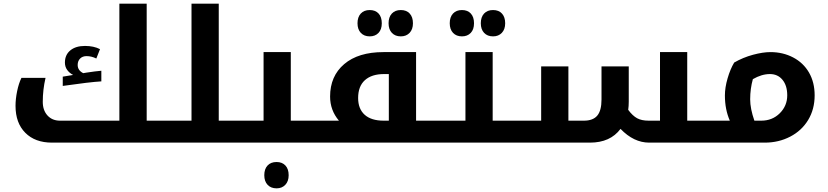

<svg xmlns="http://www.w3.org/2000/svg" viewBox="-20 -780 4530 1050"><path d="M264.2 0Q171.9 0 118.4 -53.7Q64.9 -107.4 64.9 -201.2Q64.9 -238.8 73.7 -281.5Q82.5 -324.2 97.2 -354H229Q213.9 -289.1 213.9 -223.1Q213.9 -176.8 239.7 -148.4Q265.6 -120.1 308.1 -120.1H632.8V-759.8H782.2V-120.1H912.1Q917 -120.1 917 -116.2V-4.9Q917 0 912.1 0ZM323.2 -360.8 379.9 -370.1Q360.4 -379.9 347.7 -397.2Q335 -414.6 335 -438Q335 -480 364.5 -504.4Q394 -528.8 444.8 -528.8Q492.7 -528.8 526.9 -511.2L506.8 -460Q480.5 -473.1 453.1 -473.1Q431.2 -473.1 418 -459.7Q404.8 -446.3 404.8 -424.8Q404.8 -395 435.1 -379.9L452.6 -382.8Q502.9 -390.6 534.2 -393.1V-335Q469.2 -331.1 323.2 -310.1Z M902.3 0Q897.5 0 897.5 -4.9V-116.2Q897.5 -120.1 902.3 -120.1H1027.3V-759.8H1176.3V-120.1H1306.2Q1311 -120.1 1311 -116.2V-4.9Q1311 0 1306.2 0Z M1700.2 -120.1Q1705.1 -120.1 1705.1 -116.2V-4.9Q1705.1 0 1700.2 0H1296.4Q1291.5 0 1291.5 -4.9V-116.2Q1291.5 -120.1 1296.4 -120.1H1421.4V-495.1H1570.3V-120.1ZM1492.7 250Q1461.4 250 1443.4 230.7Q1425.3 211.4 1425.3 178.2Q1425.3 144.5 1443.1 125.2Q1460.9 106 1492.7 106Q1522.9 106 1540.8 125Q1558.6 144 1558.6 178.2Q1558.6 211.4 1540.3 230.7Q1522 250 1492.7 250Z M2380.4 -120.1Q2385.3 -120.1 2385.3 -116.2V-4.9Q2385.3 0 2380.4 0H1690.4Q1685.5 0 1685.5 -4.9V-116.2Q1685.5 -120.1 1690.4 -120.1H1833.5Q1785.2 -177.2 1785.2 -252Q1785.2 -363.8 1862.3 -429.4Q1939.5 -495.1 2077.1 -495.1H2255.4V-120.1ZM2106.4 -120.1V-375H2080.1Q2012.7 -375 1975.6 -341.6Q1938.5 -308.1 1938.5 -244.1Q1938.5 -184.6 1974.4 -152.3Q2010.3 -120.1 2078.1 -120.1ZM2002 -581.1Q1971.2 -581.1 1953.1 -600.3Q1935.1 -619.6 1935.1 -652.8Q1935.1 -686.5 1952.9 -705.8Q1970.7 -725.1 2002 -725.1Q2032.7 -725.1 2050.3 -706.1Q2067.9 -687 2067.9 -652.8Q2067.9 -618.7 2049.8 -599.9Q2031.7 -581.1 2002 -581.1ZM2171.9 -581.1Q2141.1 -581.1 2123 -600.3Q2105 -619.6 2105 -652.8Q2105 -686.5 2122.8 -705.8Q2140.6 -725.1 2171.9 -725.1Q2203.1 -725.1 2220.7 -705.8Q2238.3 -686.5 2238.3 -652.8Q2238.3 -619.6 2220 -600.3Q2201.7 -581.1 2171.9 -581.1Z M2370.6 0Q2365.7 0 2365.7 -4.9V-116.2Q2365.7 -120.1 2370.6 -120.1H2525.4V-495.1H2674.3V-120.1H2824.7Q2829.6 -120.1 2829.6 -116.2V-4.9Q2829.6 0 2824.7 0ZM2506.3 -581.1Q2475.6 -581.1 2457.5 -600.3Q2439.5 -619.6 2439.5 -652.8Q2439.5 -686.5 2457.3 -705.8Q2475.1 -725.1 2506.3 -725.1Q2537.1 -725.1 2554.7 -706.1Q2572.3 -687 2572.3 -652.8Q2572.3 -618.7 2554.2 -599.9Q2536.1 -581.1 2506.3 -581.1ZM2676.3 -581.1Q2645.5 -581.1 2627.4 -600.3Q2609.4 -619.6 2609.4 -652.8Q2609.4 -686.5 2627.2 -705.8Q2645 -725.1 2676.3 -725.1Q2707.5 -725.1 2725.1 -705.8Q2742.7 -686.5 2742.7 -652.8Q2742.7 -619.6 2724.4 -600.3Q2706.1 -581.1 2676.3 -581.1Z M3868.2 -120.1Q3873.5 -120.1 3873.5 -116.2V-4.9Q3873.5 0 3868.2 0H3530.3Q3445.8 0 3373.5 -75.2Q3317.4 0 3206.5 0H2814.5Q2809.6 0 2809.6 -4.9V-116.2Q2809.6 -120.1 2814.5 -120.1H2939.5V-417H3088.4V-120.1H3173.3Q3223.1 -120.1 3246.3 -147.7Q3269.5 -175.3 3269.5 -235.8V-417H3418.5V-224.1Q3418.5 -199.7 3415.5 -179.2Q3439.9 -146.5 3464.4 -133.3Q3488.8 -120.1 3527.3 -120.1H3589.4V-495.1H3738.3V-120.1Z M3971.2 -120.1Q3944.3 -181.6 3944.3 -257.8Q3944.3 -301.3 3959 -351.6Q3973.6 -401.9 3995.1 -438Q4043.5 -465.8 4097.9 -480.5Q4152.3 -495.1 4193.4 -495.1Q4261.7 -495.1 4317.6 -465.8Q4373.5 -436.5 4404.3 -383.1Q4435.1 -329.6 4435.1 -258.8Q4435.1 -182.6 4399.7 -124Q4364.3 -65.4 4301.3 -32.7Q4238.3 0 4162.1 0H3858.4Q3853.5 0 3853.5 -4.9V-116.2Q3853.5 -120.1 3858.4 -120.1ZM4082.5 -236.8Q4082.5 -186 4105.5 -120.1H4143.1Q4203.6 -120.1 4244.4 -160.6Q4285.2 -201.2 4285.2 -258.8Q4285.2 -312 4259.3 -343.5Q4233.4 -375 4190.4 -375Q4145.5 -375 4097.2 -347.2Q4082.5 -294.4 4082.5 -236.8Z"/></svg>

Font: DroidArabicKufi-Bold
Style: Bold
Weight: 700
Designer: Pascal Zoghbi
Foundry: Ascender Corporation
Version: Version 1.00